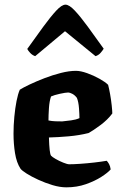

<svg xmlns="http://www.w3.org/2000/svg" viewBox="-20 -804 521 824"><path d="M265 0Q237 0 205.5 -9.5Q174 -19 144.5 -32.5Q115 -46 94.5 -59Q74 -72 68 -80Q51 -106 44.5 -146.5Q38 -187 38 -230Q38 -266 41.5 -303Q45 -340 51 -370.5Q57 -401 65 -419Q79 -428 107.5 -441.5Q136 -455 171 -468.5Q206 -482 241.5 -491Q277 -500 306 -500Q326 -500 354 -490Q382 -480 407 -466Q432 -452 444 -440Q448 -425 452.5 -400Q457 -375 459.5 -351Q462 -327 462 -317Q442 -290 411 -267Q380 -244 360 -233Q320 -223 275 -219Q230 -215 190 -214Q192 -145 199 -136Q203 -131 218.5 -122Q234 -113 251.5 -106Q269 -99 277 -99Q296 -99 325 -101Q354 -103 384.5 -106.5Q415 -110 438 -114Q443 -109 448 -100Q453 -91 455 -77Q443 -63 415 -45Q387 -27 348.5 -13.5Q310 0 265 0ZM247 -283Q266 -285 285.5 -287.5Q305 -290 321 -297Q321 -312 319 -339.5Q317 -367 310 -384Q301 -396 290 -401.5Q279 -407 273 -407Q262 -407 237 -401.5Q212 -396 199 -390Q192 -370 190 -339.5Q188 -309 188 -287Q203 -284 218 -283.5Q233 -283 247 -283ZM131 -563Q119 -567 110 -576.5Q101 -586 97 -594Q134 -646 165.5 -689Q197 -732 221 -758Q245 -784 261 -784Q277 -784 301 -758.5Q325 -733 356.5 -690Q388 -647 425 -595Q421 -588 412 -577.5Q403 -567 390 -563L259 -670Z"/></svg>

Font: Texturina ExtraBold
Style: Regular
Weight: 800
Designer: Guillermo Torres Carreño
Foundry: Omnibus-Type
Version: Version 1.002; ttfautohint (v1.8.3)